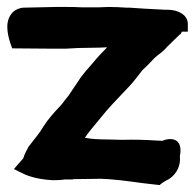

<svg xmlns="http://www.w3.org/2000/svg" viewBox="-20 -522 563 552"><path d="M9 -400 15 -383 136 -382H168L205 -384C226 -384 243 -385 264 -385L288 -386C275 -373 260 -357 246 -340C232 -323 218 -310 204 -287C196 -275 188 -264 177 -247C171 -240 164 -231 159 -224L152 -216C134 -197 118 -179 106 -160C91 -135 83 -128 62 -100L61 -99V-98C56 -89 50 -78 47 -67L20 -36L44 -24C68 -12 97 -6 131 -4H133C142 -4 153 -4 166 -6H189L191 -7L271 -8C275 -8 281 -7 291 -7C337 -4 379 4 429 9L439 10C446 4 446 4 456 -2C482 -13 501 -41 497 -73C497 -73 511 -126 464 -122C457 -121 454 -120 446 -117C444 -117 438 -118 429 -118C398 -120 368 -121 329 -120C317 -120 305 -121 292 -121C270 -121 241 -122 224 -126C235 -143 250 -159 265 -178C292 -212 313 -233 348 -270C364 -286 378 -306 390 -321C404 -333 415 -346 424 -355C434 -365 446 -370 460 -387C470 -396 484 -411 496 -422L498 -423C500 -425 502 -428 503 -431H520V-453C520 -480 491 -494 462 -494H454L397 -497L352 -500H343C328 -501 310 -502 293 -502L265 -501H213C200 -502 183 -502 170 -502H140L49 -500C38 -500 25 -495 17 -487C-7 -463 1 -426 9 -400Z"/></svg>

Font: Vapor
Style: Blk
Weight: 900
Foundry: Cannot Into Space Fonts
Version: Version 0.179